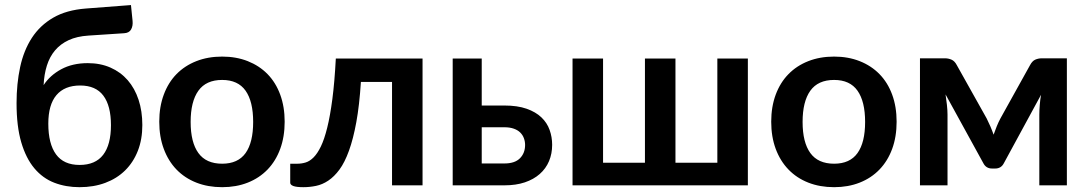

<svg xmlns="http://www.w3.org/2000/svg" viewBox="-20 -750 4398 777"><path d="M338 -606Q291 -603 257.8 -587.5Q224.5 -572 202.8 -546.2Q181 -520.5 169.8 -484.8Q158.5 -449 156.5 -405.5Q182 -445 227.8 -469.8Q273.5 -494.5 335 -494.5Q386 -494.5 427 -476.5Q468 -458.5 496.8 -425.5Q525.5 -392.5 540.8 -346.2Q556 -300 556 -244Q556 -186 537.8 -139.5Q519.5 -93 486.2 -60.2Q453 -27.5 406 -10Q359 7.5 302 7.5Q246.5 7.5 199.8 -10.5Q153 -28.5 119 -69Q85 -109.5 66 -174.2Q47 -239 47 -332.5Q47 -411 61.5 -478.5Q76 -546 109 -596.8Q142 -647.5 195.5 -678.5Q249 -709.5 327.5 -715.5L510 -729.5L516.5 -665.5Q518.5 -645 510.5 -630.8Q502.5 -616.5 482 -615.5ZM302 -82.5Q366 -82.5 397.5 -123.5Q429 -164.5 429 -243.5Q429 -322 398.2 -363Q367.5 -404 304.5 -404Q241.5 -404 208.5 -365.2Q175.5 -326.5 175.5 -249.5Q175.5 -168 206.8 -125.2Q238 -82.5 302 -82.5Z M879 -521Q936 -521 982.8 -502.5Q1029.5 -484 1062.8 -450Q1096 -416 1114 -367Q1132 -318 1132 -257.5Q1132 -196.5 1114 -147.5Q1096 -98.5 1062.8 -64Q1029.5 -29.5 982.8 -11Q936 7.5 879 7.5Q821.5 7.5 774.5 -11Q727.5 -29.5 694.2 -64Q661 -98.5 642.8 -147.5Q624.5 -196.5 624.5 -257.5Q624.5 -318 642.8 -367Q661 -416 694.2 -450Q727.5 -484 774.5 -502.5Q821.5 -521 879 -521ZM879 -87.5Q943 -87.5 973.8 -130.5Q1004.5 -173.5 1004.5 -256.5Q1004.5 -339.5 973.8 -383Q943 -426.5 879 -426.5Q814 -426.5 782.8 -382.8Q751.5 -339 751.5 -256.5Q751.5 -174 782.8 -130.8Q814 -87.5 879 -87.5Z M1690 -513V0H1566.5V-418.5H1440.5Q1434.5 -324 1422 -255.8Q1409.5 -187.5 1392.2 -140Q1375 -92.5 1353.8 -63.8Q1332.5 -35 1308.5 -19Q1284.5 -3 1259 2.2Q1233.5 7.5 1207.5 7.5Q1180 7.5 1167.2 2.8Q1154.5 -2 1154.5 -10.5V-87.5H1184Q1200.5 -87.5 1217 -92.5Q1233.5 -97.5 1249 -113Q1264.5 -128.5 1278.5 -157.2Q1292.5 -186 1304.2 -233.2Q1316 -280.5 1325 -349Q1334 -417.5 1339 -513Z M1929.5 -513V-323H2020.5Q2074 -323 2111 -310Q2148 -297 2171 -275Q2194 -253 2204.2 -224.2Q2214.5 -195.5 2214.5 -164Q2214.5 -128 2201.8 -97.8Q2189 -67.5 2164.2 -45.8Q2139.5 -24 2103.8 -12Q2068 0 2022 0H1812V-513ZM1929.5 -235V-88.5H2021.5Q2063.5 -88.5 2084.2 -109.5Q2105 -130.5 2105 -163.5Q2105 -177.5 2100.2 -190.5Q2095.5 -203.5 2085.5 -213.5Q2075.5 -223.5 2059.5 -229.2Q2043.5 -235 2021 -235Z M2297 -513H2420.5V-91.5H2590V-513H2713.5V-91.5H2883V-513H3006.5V0H2297Z M3355.5 -521Q3412.5 -521 3459.2 -502.5Q3506 -484 3539.2 -450Q3572.5 -416 3590.5 -367Q3608.5 -318 3608.5 -257.5Q3608.5 -196.5 3590.5 -147.5Q3572.5 -98.5 3539.2 -64Q3506 -29.5 3459.2 -11Q3412.5 7.5 3355.5 7.5Q3298 7.5 3251 -11Q3204 -29.5 3170.8 -64Q3137.5 -98.5 3119.2 -147.5Q3101 -196.5 3101 -257.5Q3101 -318 3119.2 -367Q3137.5 -416 3170.8 -450Q3204 -484 3251 -502.5Q3298 -521 3355.5 -521ZM3355.5 -87.5Q3419.5 -87.5 3450.2 -130.5Q3481 -173.5 3481 -256.5Q3481 -339.5 3450.2 -383Q3419.5 -426.5 3355.5 -426.5Q3290.5 -426.5 3259.2 -382.8Q3228 -339 3228 -256.5Q3228 -174 3259.2 -130.8Q3290.5 -87.5 3355.5 -87.5Z M3973 -270.5Q3980.5 -255.5 3987.8 -238.8Q3995 -222 4001 -205Q4007 -222.5 4013.8 -239Q4020.5 -255.5 4028.5 -270.5L4148.5 -486.5Q4157.5 -503.5 4170 -508.8Q4182.5 -514 4195.5 -514H4297.5V0H4186V-286Q4186 -303.5 4187.8 -325.5Q4189.5 -347.5 4193 -366.5L4042.5 -89.5Q4031.5 -68 4007.5 -68H3994.5Q3970.5 -68 3959.5 -89.5L3806.5 -368Q3809.5 -349 3812 -326.2Q3814.5 -303.5 3814.5 -286V0H3703V-514H3805Q3818 -514 3830.8 -508.5Q3843.5 -503 3852 -486.5L3973 -270.5Z"/></svg>

Font: Lato
Style: Bold
Weight: 700
Designer: Lukasz Dziedzic
Foundry: tyPoland Lukasz Dziedzic
Version: Version 2.007; 2014-02-27